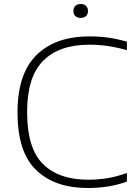

<svg xmlns="http://www.w3.org/2000/svg" viewBox="-20 -931 682 960"><path d="M67.5 -369Q67.5 -561.5 162 -655.2Q256.5 -749 427 -749Q479 -749 523.5 -742.5Q568 -736 614.5 -722.5V-680Q521 -707.5 427 -707.5Q275.5 -707.5 195.5 -626.8Q115.5 -546 115.5 -371Q115.5 -189.5 194.8 -111Q274 -32.5 420 -32.5Q471.5 -32.5 516.8 -40Q562 -47.5 614.5 -66V-23Q568.5 -6.5 520.5 1.2Q472.5 9 418 9Q254.5 9 161 -80.5Q67.5 -170 67.5 -369ZM347 -876Q347 -892 356.8 -901.5Q366.5 -911 383.5 -911Q400.5 -911 410.2 -901.5Q420 -892 420 -876Q420 -860 410.2 -850.8Q400.5 -841.5 383.5 -841.5Q366.5 -841.5 356.8 -850.8Q347 -860 347 -876Z"/></svg>

Font: Encode Sans Expanded ExtraLight
Style: Regular
Weight: 275
Width: 7
Designer: Multiple Designers
Foundry: Impallari Type
Version: Version 2.000